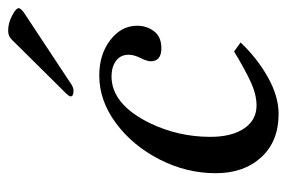

<svg xmlns="http://www.w3.org/2000/svg" viewBox="-136 -557 702 470"><g transform="rotate(-90 215.0 -322.0)"><path d="M26 -145Q26 -217 60 -283Q94 -349 149 -389.5Q204 -430 265 -430Q317 -430 352 -403Q387 -376 387 -337Q387 -314 373.5 -296Q360 -278 332 -278Q300 -278 300 -304Q300 -313 308 -329Q316 -345 316 -358Q316 -378 301 -389Q286 -400 263 -400Q195 -400 149 -307Q115 -237 115 -158Q115 -106 135.5 -75.5Q156 -45 192 -45Q219 -45 251 -60Q283 -75 324 -100L346 -84Q307 -43 260.5 -17Q214 9 171 9Q104 9 65 -33.5Q26 -76 26 -145ZM214 -500Q214 -504 223 -513Q232 -522 234 -524L341 -632Q353 -645 359 -649Q365 -653 376 -653Q393 -653 411.5 -643.5Q430 -634 430 -627Q430 -623 420 -615L249 -502Q237 -493 228 -493Q214 -493 214 -500Z"/></g></svg>

Font: Unna
Style: Italic
Weight: 400
Italic angle: -8.05°
Designer: Jorge de Buen Unna
Foundry: Omnibus-Type
Version: Version 2.008